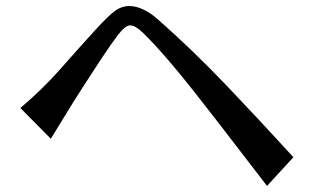

<svg xmlns="http://www.w3.org/2000/svg" viewBox="-20 -651 1040 640"><path d="M47.9 -291Q120.1 -351.6 182.1 -421.9Q244.1 -492.2 293.9 -546.9Q343.8 -601.6 365.2 -616.2Q386.7 -630.9 410.2 -630.9Q456.1 -630.9 506.8 -585.9Q621.1 -485.4 733.4 -367.7Q845.7 -250 958 -127L870.1 -31.2Q819.3 -96.7 765.6 -167Q711.9 -237.3 658.2 -305.7Q531.2 -469.7 455.1 -543Q430.7 -566.4 414.1 -566.4Q397.5 -566.4 373 -534.2Q348.6 -502 319.3 -457.5Q290 -413.1 258.8 -364.7Q227.5 -316.4 199.7 -270.5Q171.9 -224.6 149.4 -188.5Z"/></svg>

Font: GenEi LateGo v2
Style: Medium
Weight: 500
Designer: o_tamon (Modified)
Foundry: o_tamon / Adobe Systems Incorporated / FONT 910 / Philipp H. Poll
Version: Version 2.1;Original Version 1.004